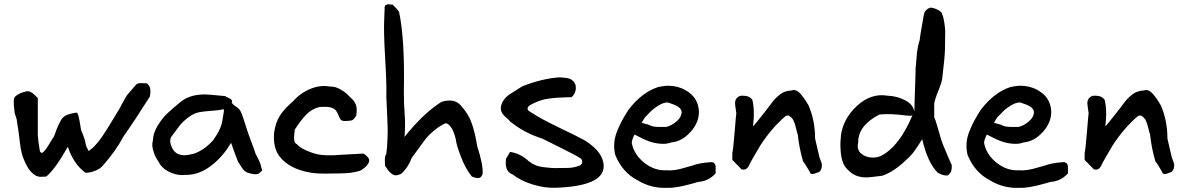

<svg xmlns="http://www.w3.org/2000/svg" viewBox="-20 -821 5624 909"><path d="M199 15Q196 15 186.5 15.5Q177 16 171.5 16Q166 16 159 14Q152 12 147 9Q116 -9 93 -66Q83 -90 78.5 -117Q74 -144 70.5 -176Q67 -208 63 -228L59 -256Q59 -257 54 -271.5Q49 -286 49 -288Q49 -294 47.5 -305.5Q46 -317 45.5 -324Q45 -331 45 -339.5Q45 -348 46.5 -354Q48 -360 51 -363Q69 -381 107 -389Q116 -390 124.5 -386Q133 -382 145 -370.5Q157 -359 159 -357V-273V-180Q161 -150 169 -104Q174 -97 179 -97Q189 -103 198.5 -116.5Q208 -130 218.5 -148Q229 -166 235 -174L240 -186Q245 -204 257 -229.5Q269 -255 276 -262Q291 -281 342 -288Q345 -288 347.5 -283Q350 -278 352.5 -268Q355 -258 356.5 -249Q358 -240 360.5 -226Q363 -212 364 -205Q383 -161 385 -142Q387 -128 400 -106L419 -121Q442 -143 463 -173.5Q484 -204 509 -246Q534 -288 546 -307Q550 -317 581 -370Q582 -372 624 -420Q630 -426 638 -427Q646 -428 657.5 -427Q669 -426 674 -427Q700 -410 689 -363Q617 -249 564 -174Q529 -107 466 -36Q453 -21 429.5 -12Q406 -3 385 -3Q329 -43 301 -126Q242 -21 199 15Z M858 7Q827 11 794 -1.5Q761 -14 742 -37Q733 -51 729.5 -56.5Q726 -62 719 -74.5Q712 -87 709.5 -95Q707 -103 704 -114Q701 -125 701 -135.5Q701 -146 704 -157Q705 -191 726.5 -226Q748 -261 770 -282Q792 -303 827 -332Q834 -337 837 -340Q879 -374 951 -374Q966 -374 1046 -366Q1048 -364 1059.5 -359Q1071 -354 1076 -348.5Q1081 -343 1077 -334L1090 -321Q1112 -308 1118 -296Q1127 -281 1151 -202Q1153 -194 1170.5 -148Q1188 -102 1190 -93Q1215 -47 1216 -32L1221 -16Q1220 -11 1212 -5Q1204 1 1203 2Q1186 8 1151 -4Q1144 -7 1138.5 -11.5Q1133 -16 1130.5 -19.5Q1128 -23 1121.5 -33Q1115 -43 1112 -48L1108 -53Q1097 -79 1074 -145Q1034 -77 977 -34.5Q920 8 858 7ZM853 -86Q870 -86 900 -94Q949 -112 989 -157Q1028 -211 1033 -252Q1033 -255 1037 -275.5Q1041 -296 1040 -304Q1020 -299 982.5 -296.5Q945 -294 925 -290Q899 -286 872 -265.5Q845 -245 831 -227Q817 -209 793 -176Q776 -155 799 -113Q817 -86 853 -86Z M1587 0Q1574 0 1551.5 0.5Q1529 1 1516 1Q1503 1 1484 0Q1465 -1 1449 -4Q1349 -21 1303 -81Q1271 -124 1278 -195Q1285 -242 1305.5 -274Q1326 -306 1367 -341Q1401 -380 1449 -400Q1497 -420 1544 -411Q1565 -412 1587.5 -400Q1610 -388 1619.5 -379Q1629 -370 1652 -347Q1666 -329 1668 -313Q1670 -297 1667 -275Q1654 -251 1641 -250Q1638 -250 1623 -248.5Q1608 -247 1600 -250Q1592 -253 1588 -263Q1574 -298 1564 -304Q1549 -314 1528 -315Q1507 -316 1491 -314Q1456 -305 1430 -278.5Q1404 -252 1376 -208Q1376 -206 1373.5 -188.5Q1371 -171 1373 -157Q1375 -143 1386 -138Q1402 -118 1454 -99Q1486 -87 1525 -86Q1564 -85 1592 -88L1700 -94Q1708 -91 1718 -80.5Q1728 -70 1728 -63Q1728 -39 1688 -14Q1650 0 1587 0Z M2241 22Q2233 22 2214 15Q2184 -22 2162 -79.5Q2140 -137 2138 -161Q2122 -229 2091 -238Q2063 -226 2037.5 -205Q2012 -184 2000.5 -170Q1989 -156 1962.5 -119Q1936 -82 1929 -73Q1912 -27 1879 2Q1865 9 1854 9Q1831 9 1806 -32Q1803 -35 1803 -35Q1803 -38 1802.5 -48.5Q1802 -59 1802 -65.5Q1802 -72 1803.5 -80Q1805 -88 1809 -92Q1813 -125 1814.5 -163Q1816 -201 1815 -226.5Q1814 -252 1812 -298Q1810 -344 1809 -363Q1811 -418 1803.5 -544.5Q1796 -671 1799 -729L1801 -781Q1800 -787 1802 -791.5Q1804 -796 1806.5 -797.5Q1809 -799 1814 -800Q1819 -801 1822.5 -800.5Q1826 -800 1832 -799.5Q1838 -799 1839 -799Q1840 -798 1848 -790Q1856 -782 1862.5 -774.5Q1869 -767 1870 -761Q1897 -633 1892 -389Q1892 -326 1896 -277Q1900 -228 1895 -173Q1986 -286 2069 -338Q2087 -345 2109 -345Q2142 -345 2163 -320Q2197 -283 2213 -238.5Q2229 -194 2239 -130Q2268 -41 2265 2Q2265 3 2263 7Q2261 11 2260 12.5Q2259 14 2256.5 17Q2254 20 2250 21Q2246 22 2241 22Z M2376 -70Q2378 -74 2385 -85Q2392 -96 2395 -102Q2447 -93 2483 -58Q2498 -46 2515 -39Q2532 -32 2553.5 -29.5Q2575 -27 2589 -26Q2603 -25 2629.5 -25.5Q2656 -26 2667 -26Q2695 -26 2724 -37Q2734 -41 2736 -52Q2738 -63 2730 -70Q2711 -84 2631.5 -123Q2552 -162 2547 -165Q2461 -192 2395 -246Q2390 -253 2378.5 -262.5Q2367 -272 2360 -281.5Q2353 -291 2351 -303Q2350 -342 2389 -372L2452 -412Q2545 -449 2629 -455Q2631 -455 2640.5 -454Q2650 -453 2651.5 -453Q2653 -453 2661 -452Q2669 -451 2671 -450Q2673 -449 2679 -447Q2685 -445 2687.5 -442.5Q2690 -440 2694 -436.5Q2698 -433 2700.5 -428.5Q2703 -424 2705 -418Q2711 -383 2686 -361Q2681 -361 2654 -360Q2627 -359 2619 -358.5Q2611 -358 2589 -355.5Q2567 -353 2555 -350Q2543 -347 2527 -341Q2511 -335 2497 -327Q2483 -322 2478.5 -311Q2474 -300 2490 -292Q2537 -260 2627 -217Q2717 -174 2749 -156Q2838 -100 2838 -34Q2838 60 2611 68Q2561 70 2504 53Q2447 36 2407 5Q2367 -10 2376 -70Z M2893 -87Q2880 -140 2898.5 -191.5Q2917 -243 2956 -302Q3019 -384 3096 -409L3112 -412Q3135 -416 3148 -415Q3204 -413 3245 -381Q3286 -349 3289 -294Q3290 -241 3249 -196Q3208 -151 3159 -147Q3141 -140 3120 -140Q3069 -140 3014 -169L2984 -184Q2971 -158 2971 -144Q2982 -88 3031.5 -49.5Q3081 -11 3138 -15Q3172 -11 3229 -29L3258 -37Q3288 -49 3341 -53Q3365 -56 3368 -34V0Q3334 37 3287 40L3262 47Q3181 70 3143 68Q3063 73 2996 31Q2927 -5 2893 -87ZM3018 -240Q3042 -232 3047 -232Q3055 -228 3063 -225Q3071 -222 3081.5 -221Q3092 -220 3097 -220Q3102 -220 3116.5 -220Q3131 -220 3133 -220Q3155 -224 3178.5 -242.5Q3202 -261 3206 -281Q3215 -312 3159 -330L3141 -336Q3121 -336 3098.5 -322Q3076 -308 3066 -298.5Q3056 -289 3033 -265L3022 -247Z M3826 3Q3816 3 3814 -7Q3812 -10 3800.5 -29.5Q3789 -49 3782 -57Q3763 -123 3757 -184Q3754 -191 3748.5 -214.5Q3743 -238 3738 -247Q3736 -255 3726.5 -264.5Q3717 -274 3711 -274Q3703 -274 3700 -272Q3634 -216 3580 -133Q3578 -129 3554.5 -89.5Q3531 -50 3523 -32Q3512 -14 3491 -19L3447 -64V-95Q3452 -121 3458 -196Q3464 -271 3466 -285Q3466 -290 3461 -320Q3460 -324 3460 -333Q3460 -349 3470.5 -359Q3481 -369 3497 -368Q3529 -368 3542 -348Q3549 -321 3549 -278Q3549 -264 3547 -244Q3545 -224 3545 -223Q3550 -227 3564 -244.5Q3578 -262 3593 -281Q3608 -300 3611 -304Q3617 -311 3628.5 -327Q3640 -343 3649.5 -353Q3659 -363 3673 -374Q3694 -391 3729 -393Q3740 -397 3751.5 -391.5Q3763 -386 3776 -369.5Q3789 -353 3792.5 -347Q3796 -341 3808 -322Q3839 -250 3839 -165L3858 -83Q3858 -80 3864.5 -63Q3871 -46 3871 -45Q3873 -18 3858 -7Q3855 -6 3843.5 -1.5Q3832 3 3826 3Z M4083 19Q4034 19 4005 -7Q3991 -18 3980 -33Q3964 -59 3960.5 -100Q3957 -141 3961 -171V-178Q3971 -258 4037 -319.5Q4103 -381 4182 -368Q4229 -366 4266.5 -345.5Q4304 -325 4308 -294L4309 -298L4310 -338L4314 -460L4315 -500Q4316 -507 4318 -531.5Q4320 -556 4321 -567.5Q4322 -579 4325.5 -597.5Q4329 -616 4334 -631Q4336 -650 4344.5 -697.5Q4353 -745 4353 -747Q4357 -776 4385 -785Q4401 -784 4420 -774.5Q4439 -765 4441 -753Q4451 -729 4455 -676L4454 -595Q4454 -558 4441 -450Q4438 -429 4422 -390Q4406 -351 4403 -330V-266L4410 -248L4429 -184Q4435 -160 4444 -137.5Q4453 -115 4467 -82.5Q4481 -50 4486 -39Q4488 -8 4473 4Q4469 10 4462 10Q4442 10 4419 -4Q4372 -51 4346 -162Q4307 -99 4290 -83Q4218 -9 4157 11Q4096 19 4083 19ZM4043 -146Q4035 -113 4057 -94Q4079 -75 4112 -75Q4135 -75 4151 -83Q4239 -128 4301 -278Q4299 -272 4285.5 -273Q4272 -274 4270 -274Q4198 -284 4144 -279Q4042 -227 4043 -146Z M4561 -87Q4548 -140 4566.5 -191.5Q4585 -243 4624 -302Q4687 -384 4764 -409L4780 -412Q4803 -416 4816 -415Q4872 -413 4913 -381Q4954 -349 4957 -294Q4958 -241 4917 -196Q4876 -151 4827 -147Q4809 -140 4788 -140Q4737 -140 4682 -169L4652 -184Q4639 -158 4639 -144Q4650 -88 4699.5 -49.5Q4749 -11 4806 -15Q4840 -11 4897 -29L4926 -37Q4956 -49 5009 -53Q5033 -56 5036 -34V0Q5002 37 4955 40L4930 47Q4849 70 4811 68Q4731 73 4664 31Q4595 -5 4561 -87ZM4686 -240Q4710 -232 4715 -232Q4723 -228 4731 -225Q4739 -222 4749.5 -221Q4760 -220 4765 -220Q4770 -220 4784.5 -220Q4799 -220 4801 -220Q4823 -224 4846.5 -242.5Q4870 -261 4874 -281Q4883 -312 4827 -330L4809 -336Q4789 -336 4766.5 -322Q4744 -308 4734 -298.5Q4724 -289 4701 -265L4690 -247Z M5494 3Q5484 3 5482 -7Q5480 -10 5468.5 -29.5Q5457 -49 5450 -57Q5431 -123 5425 -184Q5422 -191 5416.5 -214.5Q5411 -238 5406 -247Q5404 -255 5394.5 -264.5Q5385 -274 5379 -274Q5371 -274 5368 -272Q5302 -216 5248 -133Q5246 -129 5222.5 -89.5Q5199 -50 5191 -32Q5180 -14 5159 -19L5115 -64V-95Q5120 -121 5126 -196Q5132 -271 5134 -285Q5134 -290 5129 -320Q5128 -324 5128 -333Q5128 -349 5138.5 -359Q5149 -369 5165 -368Q5197 -368 5210 -348Q5217 -321 5217 -278Q5217 -264 5215 -244Q5213 -224 5213 -223Q5218 -227 5232 -244.5Q5246 -262 5261 -281Q5276 -300 5279 -304Q5285 -311 5296.5 -327Q5308 -343 5317.5 -353Q5327 -363 5341 -374Q5362 -391 5397 -393Q5408 -397 5419.5 -391.5Q5431 -386 5444 -369.5Q5457 -353 5460.5 -347Q5464 -341 5476 -322Q5507 -250 5507 -165L5526 -83Q5526 -80 5532.5 -63Q5539 -46 5539 -45Q5541 -18 5526 -7Q5523 -6 5511.5 -1.5Q5500 3 5494 3Z"/></svg>

Font: Excalifont
Style: Regular
Weight: 400
Designer: Your Own Font Foundry (Virgil); Ján Filípek / DizajnDesign (Excalifont, modifications)
Foundry: Your Own Font Foundry (Virgil); Ján Filípek / DizajnDesign (Excalifont, modifications)
Version: Version 1.000;Glyphs 3.2 (3227)